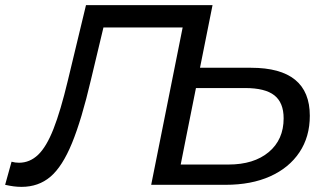

<svg xmlns="http://www.w3.org/2000/svg" viewBox="-60 -720 1270 748"><path d="M24 8Q8 8 -7 6Q-22 4 -40 0L-15 -90Q-1 -86 14 -86Q56 -86 88.5 -117Q121 -148 148.5 -218Q176 -288 204 -405L275 -700H768L628 0H530L652 -613H343L294 -408Q258 -254 220.5 -162.5Q183 -71 136.5 -31.5Q90 8 24 8ZM918 -456Q1147 -456 1147 -269Q1147 -187 1106.5 -126.5Q1066 -66 992.5 -33Q919 0 819 0H529L669 -700H768L719 -456ZM830 -79Q929 -79 987 -127.5Q1045 -176 1045 -259Q1045 -320 1009 -348.5Q973 -377 895 -377H703L644 -79Z"/></svg>

Font: Montserrat Medium
Style: Italic
Weight: 500
Italic angle: -11.3°
Designer: Julieta Ulanovsky
Foundry: Julieta Ulanovsky
Version: Version 9.000; ttfautohint (v1.8.4.7-5d5b)